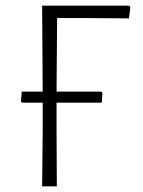

<svg xmlns="http://www.w3.org/2000/svg" viewBox="-20 -659 507 679"><path d="M338 -335 342 -331 340 -296H180V-197L181 0H129L131 -194V-296H58L54 -300L57 -335H131L129 -639H437L441 -633L436 -594L302 -595H182L180 -335Z"/></svg>

Font: Alegreya Sans Light
Style: Regular
Weight: 300
Designer: Juan Pablo del Peral
Foundry: Huerta Tipografica
Version: Version 2.007